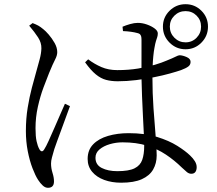

<svg xmlns="http://www.w3.org/2000/svg" viewBox="-20 -848 1040 919"><path d="M759.8 -720.5Q759.8 -765.1 791.6 -796.5Q823.4 -827.9 868 -827.9Q912.7 -827.9 944.1 -796.5Q975.5 -765.1 975.5 -720.5Q975.5 -675.8 944.1 -644Q912.7 -612.2 868 -612.2Q823.4 -612.2 791.6 -644Q759.8 -675.8 759.8 -720.5ZM792.9 -720.5Q792.9 -689.3 814.9 -667.3Q836.9 -645.3 868 -645.3Q899.4 -645.3 920.9 -667.3Q942.4 -689.3 942.4 -720.5Q942.4 -751.8 920.9 -773.3Q899.4 -794.8 868 -794.8Q836.9 -794.8 814.9 -773.3Q792.9 -751.8 792.9 -720.5ZM387.3 -549.7 402 -564Q432 -541.4 465.6 -526.9Q499.2 -512.4 541.5 -512.4Q594.8 -512.4 640.7 -519.9Q686.6 -527.5 721.4 -538Q756.3 -548.6 775.7 -557.2Q807.6 -570 820.7 -576.8Q833.7 -583.6 840.1 -583.6Q855.7 -582.8 874 -574.6Q892.2 -566.5 892.2 -551.9Q892.2 -537.9 881.3 -529.7Q870.5 -521.4 846.3 -512.3Q826.5 -505.5 792.8 -496.1Q759.2 -486.7 717.3 -478.4Q675.5 -470 630.9 -464.5Q586.3 -459 543.6 -459Q513 -459 487.9 -465.6Q462.7 -472.2 438.6 -492Q414.4 -511.8 387.3 -549.7ZM568.7 -699.2 566.5 -720.1Q582 -726.8 602.5 -732.7Q623 -738.5 639.4 -738.5Q661.3 -738.5 683.3 -730.7Q705.4 -722.8 720.3 -711.6Q735.3 -700.3 735.3 -688.3Q735.3 -678.4 732.7 -670.6Q730.1 -662.8 726.5 -651.5Q722.9 -640.2 719.1 -617.9Q715.9 -601 713.8 -579.1Q711.6 -557.2 710.6 -531.8Q709.6 -506.5 709.6 -479Q709.6 -402.2 714.7 -329.5Q719.8 -256.9 724.9 -197.9Q730 -138.9 730 -104.2Q730 -66.4 713 -36.7Q696.1 -7.1 658.8 9.7Q621.6 26.5 559.5 26.5Q515.3 26.5 478.9 13.2Q442.4 -0.2 421 -25.8Q399.5 -51.5 399.5 -87.3Q399.5 -130 425.9 -157.2Q452.3 -184.4 497.2 -197.5Q542.1 -210.6 595.5 -210.6Q673.6 -210.6 731.4 -192.7Q789.1 -174.8 828.5 -150Q867.9 -125.2 889.8 -103.9Q904.4 -90.1 912.9 -76.1Q921.4 -62.2 921.4 -47.9Q921.4 -33.5 915.1 -24.9Q908.8 -16.3 895.8 -16.3Q884.5 -16.3 874.6 -24.3Q864.8 -32.3 850.3 -46.1Q815 -80.8 774.3 -107.9Q733.6 -135.1 683.3 -150.9Q632.9 -166.7 566.6 -166.7Q535.9 -166.7 506 -158.1Q476.2 -149.4 456.6 -133.1Q437 -116.8 437 -92.9Q437 -59.2 467 -44Q497.1 -28.7 541.5 -28.7Q596.8 -28.7 624.1 -42.4Q651.4 -56 660.8 -83Q670.2 -109.9 670.2 -149.8Q670.2 -172.3 668.3 -210.1Q666.4 -247.9 664.1 -294.2Q661.7 -340.6 659.8 -388.8Q657.9 -437.1 657.1 -480.2Q657.1 -505.5 657.2 -540.4Q657.3 -575.3 657.3 -607.7Q657.3 -640.1 657.3 -656.7Q657.3 -668.7 655.4 -674.7Q653.4 -680.6 649.8 -684.2Q646.2 -687.8 638.6 -689.5Q624.7 -693.5 606.8 -695.9Q588.9 -698.4 568.7 -699.2ZM119.7 -725.1 136.1 -737.5Q153.3 -730.9 163.3 -725.3Q173.4 -719.7 187.3 -708.2Q197.4 -700.6 213.2 -682.5Q228.9 -664.3 241.5 -642.1Q254 -619.9 254 -598.4Q254 -582.5 243.8 -563.1Q233.6 -543.7 215 -498.7Q203.5 -470.8 188 -428.8Q172.4 -386.8 161.2 -336.7Q150 -286.6 150 -234.5Q150 -195 155.1 -171.9Q160.1 -148.8 168.6 -133.7Q173.6 -124.8 179.7 -123.9Q185.7 -123 191.9 -133.4Q200.1 -145.9 212.9 -174Q225.7 -202.1 240.3 -235.8Q254.9 -269.6 268.7 -301Q282.4 -332.4 290.8 -351.4L314.9 -340Q307.9 -320.6 297.1 -291.4Q286.2 -262.1 275.1 -231.3Q263.9 -200.5 254.2 -174.5Q244.6 -148.4 240 -134.4Q233.2 -110.9 228.7 -94.5Q224.3 -78.1 224.3 -65.5Q224.3 -42.8 231.3 -20.7Q238.4 1.5 238.4 20.4Q238.4 50.9 209.5 50.9Q196.4 50.9 184.7 40.1Q173 29.4 162.3 12.9Q149.2 -7.2 135.5 -42.9Q121.8 -78.6 112.8 -124.6Q103.9 -170.6 103.9 -220.6Q103.9 -280.9 112.6 -333Q121.2 -385.1 132.4 -427.5Q143.6 -470 152.2 -500Q162.2 -536.2 169.8 -563.9Q177.3 -591.6 178.1 -616.1Q178.9 -643.1 162.4 -668.7Q145.9 -694.3 119.7 -725.1Z"/></svg>

Font: Source Han Serif JP VF
Style: Regular
Weight: 250
Designer: Ryoko NISHIZUKA 西塚涼子 (kana & ideographs); Frank Grießhammer (Latin, Greek & Cyrillic); Wenlong ZHANG 张文龙 (bopomofo); San
Foundry: Adobe
Version: Version 2.001;hotconv 1.1.0;makeotfexe 2.6.0